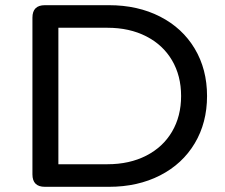

<svg xmlns="http://www.w3.org/2000/svg" viewBox="-20 -720 866 740"><path d="M105 -652Q105 -700 153 -700H400Q511 -700 597 -656Q683 -612 730.5 -532.5Q778 -453 778 -350Q778 -247 730.5 -167.5Q683 -88 597 -44Q511 0 400 0H153Q105 0 105 -48ZM394 -87Q479 -87 543.5 -120Q608 -153 643 -212.5Q678 -272 678 -350Q678 -428 643 -487.5Q608 -547 543.5 -580Q479 -613 394 -613H205V-87Z"/></svg>

Font: Sepalumica Med
Style: Regular
Weight: 500
Designer: Julieta Ulanovsky
Foundry: Julieta Ulanovsky
Version: Version 7.200